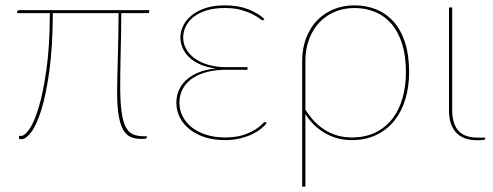

<svg xmlns="http://www.w3.org/2000/svg" viewBox="-20 -518 1843 718"><path d="M538 -474Q538 -471 536.5 -470Q535 -469 530.5 -469H433.5Q433.5 -425 432.8 -388.2Q432 -351.5 431.2 -318.8Q430.5 -286 430 -256.5Q429.5 -227 429.5 -198Q429.5 -138 434.5 -100.8Q439.5 -63.5 450.2 -43Q461 -22.5 477.8 -15.5Q494.5 -8.5 518 -8.5H529V-3.5Q529 -1.5 525 0Q521 1.5 508 1.5Q486.5 1.5 469.8 -5.2Q453 -12 441.5 -31.2Q430 -50.5 424 -85Q418 -119.5 418 -175.5Q418 -197 418.8 -229Q419.5 -261 420.5 -299.5Q421.5 -338 422.5 -381.2Q423.5 -424.5 423.5 -469H177.5Q177 -342 164.5 -252.2Q152 -162.5 134.2 -106Q116.5 -49.5 96.5 -23.5Q76.5 2.5 60.5 2.5Q51 2.5 51 -1V-10H60.5Q72 -10 89.8 -35Q107.5 -60 124.2 -114.8Q141 -169.5 153.5 -256.8Q166 -344 166.5 -469H44V-473Q44 -475.5 45.8 -477.8Q47.5 -480 52 -480H538Z M977 -58Q969.5 -47 955.2 -35.8Q941 -24.5 921.2 -15.2Q901.5 -6 876.2 0Q851 6 821 6Q780.5 6 747.2 -4.5Q714 -15 690 -33.8Q666 -52.5 652.8 -78.2Q639.5 -104 639.5 -134Q639.5 -157.5 648.2 -179Q657 -200.5 675.2 -217.8Q693.5 -235 721.2 -246.5Q749 -258 787 -262Q750 -266.5 724.8 -278.8Q699.5 -291 684 -307.2Q668.5 -323.5 661.5 -342Q654.5 -360.5 654.5 -377.5Q654.5 -399 664.5 -420.5Q674.5 -442 695 -459.2Q715.5 -476.5 746.8 -487.2Q778 -498 820.5 -498Q870.5 -498 907.2 -483.8Q944 -469.5 969 -447L966 -444Q964 -442 962 -442Q959 -442 950 -449.2Q941 -456.5 924.2 -465Q907.5 -473.5 882 -480.8Q856.5 -488 820.5 -488Q780 -488 750.8 -478.5Q721.5 -469 702.5 -453.5Q683.5 -438 674.2 -418Q665 -398 665 -377.5Q665 -354.5 676.5 -334.2Q688 -314 709 -299Q730 -284 759.5 -275.5Q789 -267 825 -267H905.5V-257H825Q783.5 -257 751 -248Q718.5 -239 696.2 -222.8Q674 -206.5 662.5 -184Q651 -161.5 651 -134.5Q651 -106 663.5 -82Q676 -58 698.5 -40.8Q721 -23.5 752.2 -13.8Q783.5 -4 821 -4Q861.5 -4 889 -13Q916.5 -22 933.8 -33Q951 -44 959.5 -53Q968 -62 971 -62Q973 -62 975 -60Z M1122 -108Q1155 -55.5 1198.8 -29.8Q1242.5 -4 1295 -4Q1346.5 -4 1384.5 -22.8Q1422.5 -41.5 1447.8 -74.5Q1473 -107.5 1485.5 -152Q1498 -196.5 1498 -248Q1498 -308.5 1483.8 -353.8Q1469.5 -399 1444 -428.8Q1418.5 -458.5 1383 -473.2Q1347.5 -488 1305.5 -488Q1266.5 -488 1233 -474.2Q1199.5 -460.5 1174.8 -434.5Q1150 -408.5 1136 -371.8Q1122 -335 1122 -289ZM1110 -289Q1110 -337.5 1125 -376.2Q1140 -415 1166.2 -442Q1192.5 -469 1228.2 -483.5Q1264 -498 1305.5 -498Q1349.5 -498 1387 -482.8Q1424.5 -467.5 1452 -436.8Q1479.5 -406 1494.8 -358.8Q1510 -311.5 1510 -248Q1510 -194.5 1496.2 -148.2Q1482.5 -102 1455.5 -67.8Q1428.5 -33.5 1388.2 -13.8Q1348 6 1295 6Q1241 6 1195.8 -20Q1150.5 -46 1122 -91.5V180H1110Z M1659 -490H1671V-106Q1671 -56 1693.8 -29.8Q1716.5 -3.5 1765 -3.5H1794.5V1.5Q1794.5 2.5 1793.8 3.2Q1793 4 1790 4.8Q1787 5.5 1781 6Q1775 6.5 1764.5 6.5Q1713 6.5 1686 -22Q1659 -50.5 1659 -106Z"/></svg>

Font: Lato 2
Style: Regular
Weight: 100
Designer: Lukasz Dziedzic with Adam Twardoch and Botio Nikoltchev
Foundry: tyPoland Lukasz Dziedzic
Version: Version 2.015; 2015-08-06; http://www.latofonts.com/